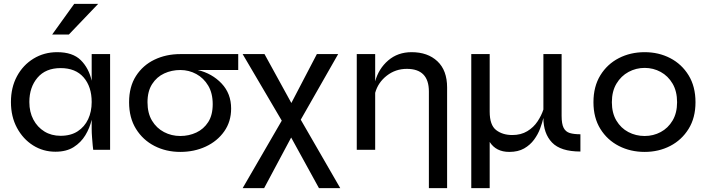

<svg xmlns="http://www.w3.org/2000/svg" viewBox="-20 -781 3683 1001"><path d="M269 10Q205 10 152.5 -23Q100 -56 68.5 -114.5Q37 -173 37 -249Q37 -325 68.5 -383.5Q100 -442 155 -475.5Q210 -509 278 -509Q359 -509 401 -467.5Q443 -426 458 -360V-499H554V0H466Q465 -3 463.5 -21.5Q462 -40 460 -64Q458 -88 458 -109V-157Q448 -114 425 -76Q402 -38 364 -14Q326 10 269 10ZM296 -73Q349 -73 385 -96.5Q421 -120 439.5 -159.5Q458 -199 458 -249Q458 -329 416 -377.5Q374 -426 296 -426Q218 -426 175.5 -376Q133 -326 133 -249Q133 -197 154 -157.5Q175 -118 211.5 -95.5Q248 -73 296 -73ZM252 -601 367 -761H492L339 -601Z M920 11Q846 11 785.5 -20Q725 -51 689 -109Q653 -167 653 -248Q653 -329 689 -385Q725 -441 785.5 -470Q846 -499 920 -499H1222V-416H1011Q1086 -398 1135.5 -345.5Q1185 -293 1185 -215Q1185 -147 1149 -96Q1113 -45 1053 -17Q993 11 920 11ZM920 -72Q965 -72 1003.5 -90Q1042 -108 1065.5 -144.5Q1089 -181 1089 -238Q1089 -295 1065.5 -334.5Q1042 -374 1003.5 -395Q965 -416 920 -416Q875 -416 836 -398Q797 -380 773 -342.5Q749 -305 749 -248Q749 -191 772.5 -152Q796 -113 835 -92.5Q874 -72 920 -72Z M1245 -499H1359L1499 -244L1632 -499H1743L1548 -157L1754 200H1643L1498 -64L1357 200H1245L1449 -152Z M1840 -499H1936V-357Q1954 -423 2004 -466Q2054 -509 2126 -509Q2210 -509 2260.5 -461.5Q2311 -414 2311 -325V200H2216V-304Q2216 -422 2101 -422Q2042 -422 1996.5 -386.5Q1951 -351 1936 -297V0H1840Z M3006 9Q2903 9 2858 -38Q2813 -85 2813 -166Q2807 -141 2796 -111Q2785 -81 2764.5 -53Q2744 -25 2712.5 -7Q2681 11 2635 11Q2566 11 2533 -41V200H2437V-499H2533V-199Q2533 -129 2566.5 -103Q2600 -77 2651 -77Q2696 -77 2729 -97Q2762 -117 2782.5 -148Q2803 -179 2813 -210V-499H2908V-177Q2908 -135 2918.5 -114.5Q2929 -94 2950.5 -87.5Q2972 -81 3006 -81Z M3341 11Q3267 11 3206.5 -20Q3146 -51 3110 -109Q3074 -167 3074 -248Q3074 -330 3110 -388.5Q3146 -447 3206.5 -478Q3267 -509 3341 -509Q3414 -509 3474 -478Q3534 -447 3570 -388.5Q3606 -330 3606 -248Q3606 -167 3570 -109Q3534 -51 3474 -20Q3414 11 3341 11ZM3341 -72Q3386 -72 3424.5 -92.5Q3463 -113 3486.5 -152.5Q3510 -192 3510 -248Q3510 -305 3486.5 -345Q3463 -385 3424.5 -406Q3386 -427 3341 -427Q3296 -427 3257 -406Q3218 -385 3194 -345Q3170 -305 3170 -248Q3170 -192 3193.5 -152.5Q3217 -113 3256 -92.5Q3295 -72 3341 -72Z"/></svg>

Font: Syne Medium
Style: Regular
Weight: 500
Designer: Lucas Descroix
Foundry: Bonjour Monde
Version: Version 2.200; ttfautohint (v1.8.4)